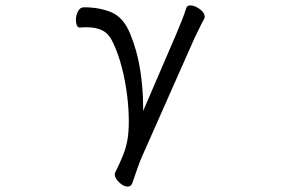

<svg xmlns="http://www.w3.org/2000/svg" viewBox="-20 -512 1040 711"><path d="M634 -389Q643 -411 653 -435.5Q663 -460 670 -483Q673 -492 685 -492Q701 -492 719.5 -478.5Q738 -465 738 -450Q738 -448 737.5 -446Q737 -444 736 -442Q728 -428 717 -405Q706 -382 699 -368L504 72Q497 88 487.5 115.5Q478 143 470 166Q465 179 453 179Q437 179 421 163Q405 147 405 134Q405 130 406 128Q425 90 436 62Q447 34 452 5.5Q457 -23 457 -63Q457 -109 450.5 -161Q444 -213 431 -263Q418 -313 399 -353Q385 -385 361.5 -398Q338 -411 303 -411Q297 -411 290.5 -411Q284 -411 276 -410H275Q268 -410 264.5 -418.5Q261 -427 261 -438Q261 -454 268.5 -469.5Q276 -485 291 -485Q348 -485 392.5 -466.5Q437 -448 462 -387Q488 -324 499 -254Q510 -184 510 -118V-101Z"/></svg>

Font: Moon Stars Kai T HW
Style: Regular
Weight: 400
Designer: GuiWonder
Version: Version 1.101